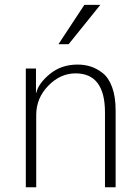

<svg xmlns="http://www.w3.org/2000/svg" viewBox="-20 -790 591 810"><path d="M88.9 0V-501H131.8V-397.5H132.8Q141.6 -437.5 189.9 -477.5Q238.3 -517.6 307.6 -517.6Q336.9 -517.6 362.8 -509.3Q388.7 -501 413.6 -481.4Q438.5 -461.9 453.1 -421.9Q467.8 -381.8 467.8 -324.2V0H422.9V-315.4Q422.9 -480.5 298.8 -480.5Q234.4 -480.5 183.6 -428.2Q132.8 -376 132.8 -304.7V0ZM226.6 -603.5 335.9 -769.5H403.3L269.5 -603.5Z"/></svg>

Font: Gothic A1 ExtraLight
Style: Regular
Weight: 275
Designer: HanYang I&C Co.,Ltd.
Foundry: HanYang I&C Co.,Ltd.
Version: Version 2.50